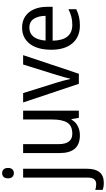

<svg xmlns="http://www.w3.org/2000/svg" viewBox="354 -1172 1018 1847"><g transform="rotate(-90 863.5 -249.0)"><path d="M71 -681Q71 -710 85 -724Q99 -738 122 -738Q143 -738 157 -724Q171 -710 171 -681Q171 -653 157 -639Q143 -625 122 -625Q100 -625 85.5 -639Q71 -653 71 -681ZM27 240Q6 240 -10.5 237Q-27 234 -40 229V158Q-27 162 -13.5 164.5Q0 167 15 167Q44 167 61 148.5Q78 130 78 83V-536H163V81Q163 158 130 199Q97 240 27 240Z M722 -536V0H653L641 -71H636Q613 -30 573 -10Q533 10 486 10Q398 10 356 -39Q314 -88 314 -186V-536H400V-195Q400 -63 500 -63Q577 -63 607 -111.5Q637 -160 637 -255V-536Z M980 0 801 -536H891L990 -219Q1000 -187 1010.5 -149Q1021 -111 1026 -84H1030Q1034 -105 1044.5 -142Q1055 -179 1065 -212L1166 -536H1256L1077 0Z M1521 -546Q1584 -546 1629 -515.5Q1674 -485 1697.5 -430.5Q1721 -376 1721 -306V-252H1395Q1399 -63 1547 -63Q1590 -63 1625 -72Q1660 -81 1698 -100V-25Q1661 -7 1624.5 1.5Q1588 10 1541 10Q1430 10 1369 -63Q1308 -136 1308 -264Q1308 -398 1365 -472Q1422 -546 1521 -546ZM1520 -476Q1465 -476 1433.5 -436Q1402 -396 1396 -320H1634Q1634 -387 1606.5 -431.5Q1579 -476 1520 -476Z"/></g></svg>

Font: Noto Sans Gurmukhi UI SemiCondensed
Style: Regular
Weight: 400
Width: 4
Designer: Jelle Bosma - Monotype Design Team
Foundry: Monotype Imaging Inc.
Version: Version 2.004; ttfautohint (v1.8.4.7-5d5b)